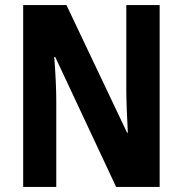

<svg xmlns="http://www.w3.org/2000/svg" viewBox="-20 -734 717 754"><path d="M607 0V-714H476V-380C476 -335 479 -272 482 -213H479L241 -714H71V0H201V-337C201 -384 198 -447 193 -510H197L436 0Z"/></svg>

Font: Noto Sans Thai Looped Condensed
Style: Bold
Weight: 700
Width: 3
Designer: Sasikarn Vongin, Ben Mitchell
Foundry: The Fontpad Ltd
Version: Version 1.001